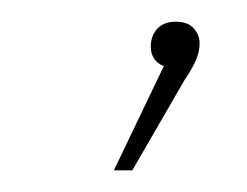

<svg xmlns="http://www.w3.org/2000/svg" viewBox="-20 -591 228 177"><path d="M131 -530Q119 -535 119 -548Q119 -558 125 -564.5Q131 -571 142 -571Q153 -571 158.5 -565Q164 -559 164 -551Q164 -544 161 -536.5Q158 -529 150 -517L102 -434H85Z"/></svg>

Font: FiraGO Thin
Style: Italic
Weight: 100
Italic angle: -8°
Designer: bBox Type GmbH
Foundry: bBox Type GmbH
Version: Version 1.001